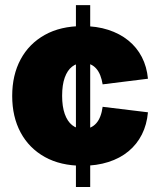

<svg xmlns="http://www.w3.org/2000/svg" viewBox="-20 -748 640 768"><path d="M283.7 0V-727.5H340.8V0ZM310.1 -85Q222.2 -85 159.2 -120.1Q96.2 -155.3 62.5 -218Q28.8 -280.8 28.8 -364.3Q28.8 -447.8 62.5 -510.5Q96.2 -573.2 159.2 -608.4Q222.2 -643.6 310.1 -643.6Q366.7 -643.6 412.8 -628.7Q459 -613.8 493.2 -586.2Q527.3 -558.6 547.4 -519.8Q567.4 -481 571.8 -433.1L390.6 -410.6Q387.2 -431.2 380.9 -447Q374.5 -462.9 364.7 -473.9Q355 -484.9 342 -490.5Q329.1 -496.1 313 -496.1Q287.1 -496.1 268.3 -481.4Q249.5 -466.8 239 -437.7Q228.5 -408.7 228.5 -364.7Q228.5 -321.8 239 -292.2Q249.5 -262.7 268.3 -247.6Q287.1 -232.4 313 -232.4Q329.1 -232.4 342 -238Q355 -243.7 365 -254.9Q375 -266.1 381.3 -282.7Q387.7 -299.3 390.6 -320.8L571.8 -298.8Q567.4 -249.5 547.6 -210.2Q527.8 -170.9 493.9 -142.8Q460 -114.7 413.3 -99.9Q366.7 -85 310.1 -85Z"/></svg>

Font: Inter 17pt Black
Style: Regular
Weight: 900
Version: Version 4.001;git-66647c0bb